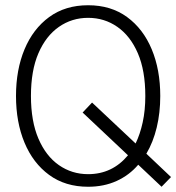

<svg xmlns="http://www.w3.org/2000/svg" viewBox="-20 -700 672 732"><path d="M316 12Q229 12 167.5 -33Q106 -78 73.5 -156Q41 -234 41 -334Q41 -434 73.5 -512Q106 -590 167.5 -635Q229 -680 316 -680Q403 -680 464.5 -635Q526 -590 558.5 -512Q591 -434 591 -334Q591 -270 577.5 -214Q564 -158 538 -114L632 -25L596 12L507 -72Q473 -32 424.5 -10Q376 12 316 12ZM316 -36Q408 -36 468 -108L295 -271L331 -309L497 -153Q514 -188 524 -233.5Q534 -279 534 -334Q534 -431 505.5 -497Q477 -563 427.5 -597.5Q378 -632 316 -632Q254 -632 204.5 -597.5Q155 -563 126.5 -497Q98 -431 98 -334Q98 -238 126.5 -171.5Q155 -105 204.5 -70.5Q254 -36 316 -36Z"/></svg>

Font: Atkinson Hyperlegible Mono ExtraLight
Style: Regular
Weight: 200
Monospace: yes
Designer: Elliott Scott, Megan Eiswerth, Linus Boman, Theodore Petrosky, Letters from Sweden
Foundry: Applied Design Works, Letters from Sweden
Version: Version 2.001